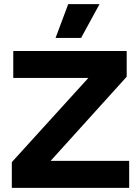

<svg xmlns="http://www.w3.org/2000/svg" viewBox="-20 -906 674 926"><path d="M309 -886 248 -723H371L460 -886ZM603 -130H224L591 -536V-660H44V-530H406L37 -124V0H603Z"/></svg>

Font: Work Sans
Style: Bold
Weight: 700
Designer: Wei Huang
Foundry: Wei Huang
Version: Version 2.012